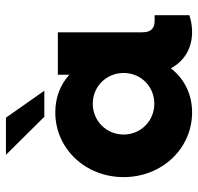

<svg xmlns="http://www.w3.org/2000/svg" viewBox="-30 -604 644 623"><g transform="rotate(-90 291.5 -293.0)"><path d="M308.1 -470.7 220.7 -595.2H100.1L223.6 -470.7ZM534.7 -112.8C516.6 -112.8 497.6 -118.7 497.6 -153.8V-426.8H359.9V-389.6C328.1 -418.5 286.6 -435.1 237.8 -435.1C120.6 -435.1 27.8 -337.9 27.8 -213.4C27.8 -88.9 120.6 8.8 237.8 8.8C298.3 8.8 347.7 -17.6 380.9 -60.1C404.3 -16.1 446.3 8.8 498.5 8.8C515.6 8.8 534.2 6.3 553.2 0V-112.8ZM266.1 -113.8C210.4 -113.8 166 -157.2 166 -213.4C166 -269.5 210.4 -313.5 266.1 -313.5C321.8 -313.5 365.7 -269.5 365.7 -213.4C365.7 -157.2 321.8 -113.8 266.1 -113.8Z"/></g></svg>

Font: Now ExtraBold
Style: Regular
Weight: 800
Designer: Alfredo Marco Pradil
Foundry: Alfredo Marco Pradil
Version: Version 1.200;hotconv 1.0.109;makeotfexe 2.5.65596